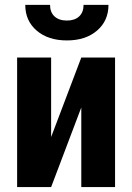

<svg xmlns="http://www.w3.org/2000/svg" viewBox="-20 -763 540 783"><path d="M311.5 -528.3H449.2V0H311.5V-324.7L188.5 0H49.8V-528.3H188.5V-204.1ZM422.4 -743.2Q422.4 -678.2 375.7 -638.2Q329.1 -598.1 252.9 -598.1Q176.3 -598.1 129.6 -638.2Q83 -678.2 83 -743.2H184.1Q184.1 -712.9 202.4 -696Q220.7 -679.2 252.9 -679.2Q284.7 -679.2 302.7 -696Q320.8 -712.9 320.8 -743.2Z"/></svg>

Font: Roboto Condensed
Style: Bold
Weight: 700
Designer: Google
Version: Version 2.134; 2016